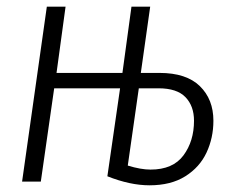

<svg xmlns="http://www.w3.org/2000/svg" viewBox="-20 -543 698 574"><path d="M618 -182Q618 -131 597.5 -87Q577 -43 534 -16Q491 11 427 11Q369 11 301 -16L339 -279H142L102 0H46L120 -523H176L149 -325H346L373 -523H429L401 -325H457Q537 -325 577.5 -285.5Q618 -246 618 -182ZM560 -182Q560 -226 534.5 -252.5Q509 -279 454 -279H395L362 -48Q401 -36 430 -36Q497 -36 528.5 -78.5Q560 -121 560 -182Z"/></svg>

Font: Fira Sans Extra Condensed Light
Style: Italic
Weight: 300
Width: 3
Italic angle: -8°
Designer: Carrois Corporate & Edenspiekermann AG
Foundry: Carrois Corporate GbR & Edenspiekermann AG
Version: Version 4.203